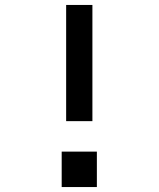

<svg xmlns="http://www.w3.org/2000/svg" viewBox="-20 -755 640 775"><path d="M353 -266H247V-735H353ZM229 0V-143H371V0Z"/></svg>

Font: Iosevka SS04 Semibold Extended
Style: Regular
Weight: 600
Width: 7
Monospace: yes
Designer: Belleve Invis
Foundry: Belleve Invis
Version: Version 19.0.0; ttfautohint (v1.8.4)